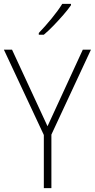

<svg xmlns="http://www.w3.org/2000/svg" viewBox="-20 -970 489 990"><path d="M225 -319 407 -714H449L245 -276V0H206V-274L0 -714H42ZM346 -943Q330 -920 306 -892.5Q282 -865 256 -838Q230 -811 206 -791H180V-800Q212 -833 246 -874.5Q280 -916 301 -950H346Z"/></svg>

Font: Noto Sans Arabic UI SmCn XLt
Style: Regular
Weight: 200
Width: 4
Designer: Monotype Design Team, Nadine Chahine and Nizar Qandah
Foundry: Monotype Imaging Inc.
Version: Version 2.010; ttfautohint (v1.8.4.7-5d5b)